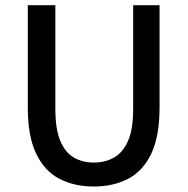

<svg xmlns="http://www.w3.org/2000/svg" viewBox="-20 -695 711 728"><path d="M335.4 12.2Q261.7 12.2 205.3 -17.1Q148.9 -46.4 117.2 -112.3Q85.4 -178.2 85.4 -288.1V-675.3H189.9V-281.7Q189.9 -205.1 208.7 -160.6Q227.5 -116.2 260.5 -97.4Q293.5 -78.6 335.4 -78.6Q378.4 -78.6 412.1 -97.4Q445.8 -116.2 465.3 -160.6Q484.9 -205.1 484.9 -281.7V-675.3H585V-288.1Q585 -178.2 553.5 -112.3Q522 -46.4 465.8 -17.1Q409.7 12.2 335.4 12.2Z"/></svg>

Font: Akatab SemiBold
Style: Regular
Weight: 600
Designer: SIL Global
Foundry: SIL Global
Version: Version 4.100